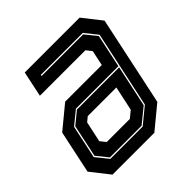

<svg xmlns="http://www.w3.org/2000/svg" viewBox="-183 -851 1001 1001"><g transform="rotate(-45 318.0 -350.0)"><path d="M89 0 8 -103 58.5 -340.5 183.5 -443.5H453.5L471.5 -528L447.5 -558.5H112L142 -700H546.5L627.5 -597L522.5 -103L397.5 0ZM143 -73 92 -136 130 -315.5 197.5 -371H509L460 -141L376.5 -73ZM139 -66H377.5L466.5 -139L557 -563L502 -632H192.5L191 -625H498L549.5 -561L510.5 -378H197L123.5 -318L84.5 -134ZM188 -141.5H358.5L395.5 -172L424.5 -307H213.5L188 -286L163.5 -172Z"/></g></svg>

Font: Tourney ExtraBold
Style: Italic
Weight: 800
Italic angle: -12°
Version: Version 1.015